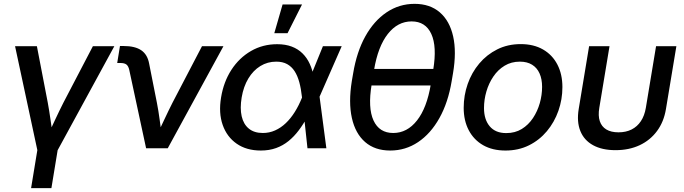

<svg xmlns="http://www.w3.org/2000/svg" viewBox="-20 -759 3501 983"><path d="M172.9 17.6 57.1 -522.5H168.9L224.6 -233.4Q232.4 -190.9 238.3 -148.4Q244.1 -106 250.5 -64H224.1Q243.7 -106 263.4 -148.4Q283.2 -190.9 304.7 -233.4L455.6 -522.5H565.4L271 17.6ZM139.2 204.1 173.3 -3.4H277.3L243.2 204.1Z M728 0 641.6 -401.9Q637.2 -420.9 627.2 -428.7Q617.2 -436.5 596.2 -436.5H580.1L594.2 -523.4H612.8Q671.4 -523.4 703.4 -501.5Q735.4 -479.5 743.7 -432.6L783.2 -233.4Q791.5 -190.9 797.1 -148.4Q802.7 -106 808.6 -64H782.2Q802.2 -106 822 -148.4Q841.8 -190.9 863.3 -233.4L1014.2 -522.5H1124L838.9 0Z M1315.4 11.7Q1242.2 11.7 1191.9 -23.2Q1141.6 -58.1 1120.1 -119.4Q1098.6 -180.7 1111.8 -259.8Q1125 -340.3 1164.8 -401.6Q1204.6 -462.9 1264.9 -497.8Q1325.2 -532.7 1398.9 -532.7Q1441.4 -532.7 1473.6 -520.5Q1505.9 -508.3 1528.8 -485.6Q1551.8 -462.9 1565.9 -431.9Q1580.1 -400.9 1586.4 -363.8H1617.2L1615.7 -267.1L1650.9 0H1554.2L1525.9 -262.7Q1521.5 -304.2 1512.5 -337.6Q1503.4 -371.1 1488.3 -394.5Q1473.1 -418 1450.2 -430.7Q1427.2 -443.4 1394.5 -443.4Q1349.6 -443.4 1313 -420.9Q1276.4 -398.4 1251.5 -357.2Q1226.6 -315.9 1217.3 -260.3Q1208 -204.6 1217.3 -163.8Q1226.6 -123 1253.9 -100.6Q1281.2 -78.1 1325.7 -78.1Q1358.9 -78.1 1388.4 -91.3Q1418 -104.5 1443.1 -128.4Q1468.3 -152.3 1489.3 -185.8Q1510.3 -219.2 1526.4 -259.8L1633.3 -522.5H1729.5L1614.3 -259.8L1583 -160.2H1553.2Q1533.2 -123 1509.5 -91.6Q1485.8 -60.1 1457.3 -36.9Q1428.7 -13.7 1393.6 -1Q1358.4 11.7 1315.4 11.7ZM1384.3 -588.9 1426.8 -736.3H1526.4L1452.1 -588.9Z M1978 11.7Q1899.4 11.7 1849.4 -31.7Q1799.3 -75.2 1781.5 -155Q1763.7 -234.9 1781.2 -343.8L1788.1 -383.8Q1806.2 -493.2 1850.3 -572.8Q1894.5 -652.3 1959.2 -695.8Q2023.9 -739.3 2102.5 -739.3Q2181.2 -739.3 2231.7 -695.8Q2282.2 -652.3 2300 -572.8Q2317.9 -493.2 2299.3 -383.8L2292.5 -343.8Q2274.4 -234.4 2229.7 -154.5Q2185.1 -74.7 2120.6 -31.5Q2056.2 11.7 1978 11.7ZM1993.2 -78.1Q2064.5 -78.1 2115 -142.3Q2165.5 -206.5 2185.5 -326.7L2197.8 -400.9Q2217.8 -521 2188.2 -585.2Q2158.7 -649.4 2087.4 -649.4Q2016.1 -649.4 1965.6 -585.2Q1915 -521 1895 -400.9L1882.8 -326.7Q1862.8 -206.5 1892.3 -142.3Q1921.9 -78.1 1993.2 -78.1ZM1857.4 -321.3 1871.1 -406.2H2224.6L2210.9 -321.3Z M2567.9 11.7Q2501.5 11.7 2453.6 -15.6Q2405.8 -43 2379.9 -92.3Q2354 -141.6 2354 -207Q2354 -270.5 2374.5 -329.1Q2395 -387.7 2433.6 -433.6Q2472.2 -479.5 2525.9 -506.3Q2579.6 -533.2 2646 -533.2Q2712.4 -533.2 2760.3 -505.6Q2808.1 -478 2833.7 -428.5Q2859.4 -378.9 2859.4 -313Q2859.4 -250 2838.9 -191.7Q2818.4 -133.3 2780 -87.4Q2741.7 -41.5 2688 -14.9Q2634.3 11.7 2567.9 11.7ZM2571.8 -77.6Q2617.2 -77.6 2651.4 -98.6Q2685.5 -119.6 2708.7 -154.5Q2731.9 -189.5 2743.7 -231.2Q2755.4 -272.9 2755.4 -314.5Q2755.4 -354 2742.4 -383.1Q2729.5 -412.1 2704.1 -427.7Q2678.7 -443.4 2641.6 -443.4Q2597.7 -443.4 2563.5 -422.6Q2529.3 -401.9 2505.9 -367.2Q2482.4 -332.5 2470.2 -290.5Q2458 -248.5 2458 -205.6Q2458 -147 2487.3 -112.3Q2516.6 -77.6 2571.8 -77.6Z M3131.3 9.8Q3062.5 9.8 3016.4 -15.6Q2970.2 -41 2951.2 -88.4Q2932.1 -135.7 2942.9 -201.2L2996.1 -522.5H3100.6L3048.3 -207Q3041.5 -166.5 3050.8 -138.7Q3060.1 -110.8 3084.2 -96.2Q3108.4 -81.5 3146.5 -81.5Q3185.1 -81.5 3213.9 -96.2Q3242.7 -110.8 3261.2 -138.7Q3279.8 -166.5 3286.6 -207L3338.9 -522.5H3442.9L3389.6 -201.2Q3378.9 -135.7 3344 -88.4Q3309.1 -41 3254.9 -15.6Q3200.7 9.8 3131.3 9.8Z"/></svg>

Font: Inter 28pt Medium
Style: Italic
Weight: 500
Italic angle: -9.3988°
Designer: Rasmus Andersson
Foundry: rsms
Version: Version 4.001;git-66647c0bb